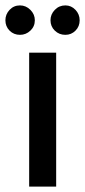

<svg xmlns="http://www.w3.org/2000/svg" viewBox="-61 -691 315 711"><path d="M47 0V-496H147V0ZM13 -562Q-10 -562 -25.5 -577.5Q-41 -593 -41 -616Q-41 -638 -25.5 -654.5Q-10 -671 13 -671Q35 -671 51.5 -654.5Q68 -638 68 -616Q68 -593 51.5 -577.5Q35 -562 13 -562ZM181 -562Q158 -562 142 -577.5Q126 -593 126 -616Q126 -638 142 -654.5Q158 -671 181 -671Q203 -671 218.5 -654.5Q234 -638 234 -616Q234 -593 218.5 -577.5Q203 -562 181 -562Z"/></svg>

Font: DM Sans 9pt 36pt Medium
Style: Regular
Weight: 500
Version: Version 4.004;gftools[0.9.30]